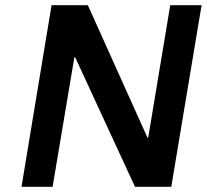

<svg xmlns="http://www.w3.org/2000/svg" viewBox="-20 -720 798 741"><path d="M179 -700H319L549 -189H552L637 -700H758L641 1H501L270 -499H267L183 1H63Z"/></svg>

Font: Be Vietnam SemiBold
Style: Italic
Weight: 600
Italic angle: -9.556°
Designer: Gabriel Lam
Foundry: TypeRant
Version: Version 3.000